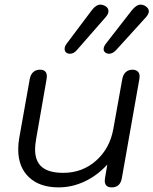

<svg xmlns="http://www.w3.org/2000/svg" viewBox="-20 -802 665 832"><path d="M59 -154Q59 -179 63 -202L109 -460Q113 -480 124.5 -490Q136 -500 153 -500Q183 -500 183 -471Q183 -464 182 -460L137 -202Q132 -174 132 -155Q132 -103 162 -78Q192 -53 254 -53Q337 -53 396.5 -106Q456 -159 471 -243L510 -460Q514 -480 525.5 -490Q537 -500 554 -500Q568 -500 576.5 -492.5Q585 -485 585 -471Q585 -464 584 -460L508 -30Q501 10 464 10Q434 10 434 -19Q434 -26 435 -30L445 -89Q401 -41 346.5 -15.5Q292 10 234 10Q152 10 105.5 -34Q59 -78 59 -154ZM429 -589Q429 -600 439 -613L551 -757Q571 -782 590 -782Q599 -782 608 -777Q625 -767 625 -753Q625 -742 613 -728L484 -586Q469 -569 452 -569Q446 -569 440 -572Q429 -578 429 -589ZM260 -590Q260 -601 269 -613L378 -758Q396 -782 416 -782Q424 -782 434 -777Q450 -769 450 -754Q450 -742 439 -729L314 -586Q300 -569 283 -569Q276 -569 270 -572Q260 -578 260 -590Z"/></svg>

Font: Kodchasan
Style: Italic
Weight: 400
Italic angle: -10°
Version: Version 1.000; ttfautohint (v1.6)